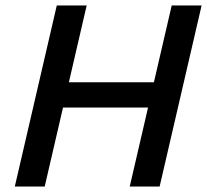

<svg xmlns="http://www.w3.org/2000/svg" viewBox="-20 -680 755 700"><path d="M715 -660 562 0H453L606 -660ZM296 -660 143 0H34L187 -660ZM596 -380 575 -288H156L177 -380Z"/></svg>

Font: Kantumruy Pro Medium
Style: Italic
Weight: 500
Italic angle: -13°
Designer: Sovichet Tep
Foundry: Sovichet Tep
Version: Version 1.002